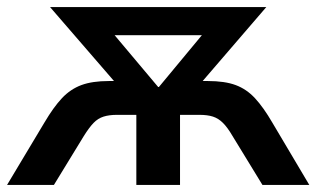

<svg xmlns="http://www.w3.org/2000/svg" viewBox="-25 -525 898 545"><path d="M-5 0 101 -177Q127 -221 151 -246.5Q175 -272 206 -283.5Q237 -295 284 -295H348L328 -261L117 -505H731L521 -261L500 -295H565Q613 -295 644 -283.5Q675 -272 699 -246Q723 -220 748 -177L853 0H720L635 -139Q621 -163 608 -176Q595 -189 579.5 -194Q564 -199 541 -199H486V0H362V-199H307Q285 -199 269 -194Q253 -189 240.5 -176Q228 -163 213 -139L128 0ZM424 -278H426L577 -460V-425H271V-460Z"/></svg>

Font: Mulish ExtraLight
Style: Regular
Weight: 200
Designer: Vernon Adams
Foundry: Vernon Adams
Version: Version 3.603